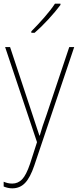

<svg xmlns="http://www.w3.org/2000/svg" viewBox="-20 -785 427 1048"><path d="M8 -528H35L157 -160Q173 -112 181 -87Q189 -62 195 -45H197Q210 -92 234 -158L358 -528H385L167 119Q145 184 117 213.5Q89 243 47 243Q24 243 0 233V207Q12 212 23 214.5Q34 217 47 217Q78 217 100.5 194Q123 171 144 109L182 -9ZM310 -758Q284 -723 244.5 -680Q205 -637 169 -606H151V-614Q185 -648 221 -689Q257 -730 280 -765H310Z"/></svg>

Font: Noto Sans Kannada SemiCondensed Thin
Style: Regular
Weight: 100
Width: 4
Designer: Jelle Bosma - Monotype Design Team
Foundry: Monotype Imaging Inc.
Version: Version 2.005; ttfautohint (v1.8.4.7-5d5b)